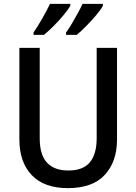

<svg xmlns="http://www.w3.org/2000/svg" viewBox="-20 -961 704 991"><path d="M584 -241Q584 -127 521 -58.5Q458 10 330 10Q208 10 144 -57Q80 -124 80 -242V-714H185V-247Q185 -162 222.5 -121.5Q260 -81 333 -81Q409 -81 444 -123.5Q479 -166 479 -248V-714H584ZM511 -931Q501 -912 477 -883.5Q453 -855 425.5 -827Q398 -799 376 -781H321V-793Q336 -814 352 -841Q368 -868 382.5 -894.5Q397 -921 406 -941H511ZM343 -931Q332 -912 309 -884Q286 -856 258 -828Q230 -800 207 -781H153V-793Q175 -825 199.5 -868Q224 -911 238 -941H343Z"/></svg>

Font: Noto Sans Kannada SemiCondensed Medium
Style: Regular
Weight: 500
Width: 4
Designer: Jelle Bosma - Monotype Design Team
Foundry: Monotype Imaging Inc.
Version: Version 2.005; ttfautohint (v1.8.4.7-5d5b)